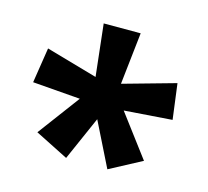

<svg xmlns="http://www.w3.org/2000/svg" viewBox="-76 -847 697 642"><g transform="rotate(15 272.5 -526.0)"><path d="M336 -760 316 -580 498 -631 514 -508 348 -496 457 -351 346 -292 270 -445 203 -293 88 -351 196 -496 31 -509 50 -631 228 -580 208 -760Z"/></g></svg>

Font: Noto Sans NKo Unjoined
Style: Bold
Weight: 700
Designer: Monotype Design Team
Foundry: Monotype Imaging Inc.
Version: Version 2.004